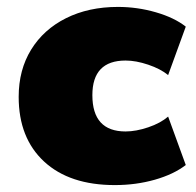

<svg xmlns="http://www.w3.org/2000/svg" viewBox="-20 -526 566 555"><path d="M34 -246Q34 -324 70 -382.5Q106 -441 171 -473.5Q236 -506 321 -506Q377 -506 430.5 -490.5Q484 -475 517 -449L466 -309Q444 -327 408.5 -339Q373 -351 343 -351Q247 -351 247 -251Q247 -146 343 -146Q373 -146 408.5 -158Q444 -170 466 -189L517 -49Q482 -22 427.5 -6.5Q373 9 312 9Q181 9 107.5 -59Q34 -127 34 -246Z"/></svg>

Font: Nunito Sans Heavy
Style: Regular
Weight: 400
Designer: Vernon Adams
Foundry: Vernon Adams
Version: Version 2.500